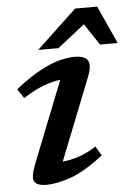

<svg xmlns="http://www.w3.org/2000/svg" viewBox="-53 -772 576 823"><g transform="rotate(-5 235.0 -360.0)"><path d="M73 -82.5 211.5 -432Q178 -428.5 138.8 -413.8Q99.5 -399 50.5 -368L24 -408Q87 -457.5 134.8 -482.5Q182.5 -507.5 218 -516.2Q253.5 -525 279.5 -525Q326 -525 338 -503.5Q350 -482 330 -431.5L191.5 -82Q225.5 -85 261.5 -97Q297.5 -109 336.5 -134L360.5 -94Q279.5 -31.5 219.2 -10.2Q159 11 114.5 11Q72.5 11 61.8 -7.8Q51 -26.5 73 -82.5ZM128.5 -568 301.5 -731H396.5L470.5 -568H394.5L333 -660.5L215.5 -568Z"/></g></svg>

Font: Newsreader 6pt Medium
Style: Italic
Weight: 500
Italic angle: -17°
Designer: Hugues Gentile
Foundry: Production Type
Version: Version 1.003; ttfautohint (v1.8.3)